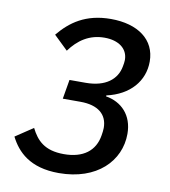

<svg xmlns="http://www.w3.org/2000/svg" viewBox="-81 -780 763 862"><g transform="rotate(10 300.0 -349.0)"><path d="M293.3 -408H219.5L204.5 -320H284.8C366.1 -320 408.4 -283.7 408.4 -222.3C408.4 -212.7 406.6 -199.6 404.8 -188.9C393.5 -115.8 339.8 -75.6 252.1 -75.6C163.4 -75.6 127.1 -115.4 100.5 -168.3L20.2 -114.7C52.9 -50.4 111.5 12.1 244.3 12.1C418 12.1 517.8 -90.9 517.8 -214.5C517.8 -300.4 465.2 -352.3 393.8 -364L394.5 -368.3C500 -392 560 -463.1 560 -551.5C560 -651.6 478.7 -709.9 355.8 -709.9C240.4 -709.9 172.6 -659.8 120.7 -596.9L184.7 -535.2C222.7 -587.4 272.7 -622.2 342 -622.2C405.9 -622.2 448.9 -591.3 448.9 -539.4C448.9 -529.8 447.1 -520.2 445 -509.2C434.3 -449.6 384.2 -408 293.3 -408Z"/></g></svg>

Font: Margiela Mono Italic Medium It
Style: Regular
Weight: 500
Designer: Mike Abbink, Paul van der Laan, Pieter van Rosmalen
Foundry: Bold Monday
Version: Version 2.003 2021